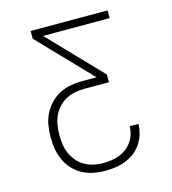

<svg xmlns="http://www.w3.org/2000/svg" viewBox="-109 -825 819 914"><g transform="rotate(-15 300.0 -367.5)"><path d="M298 0Q269 0 240.5 -5.5Q212 -11 186.5 -24.5Q161 -38 141 -59.5Q121 -81 109 -107Q97 -133 92 -162Q87 -191 87 -220Q87 -249 91.5 -278Q96 -307 108.5 -333Q121 -359 141.5 -381Q162 -403 187.5 -416.5Q213 -430 242 -435.5Q271 -441 300 -441H372L126 -697V-735H505V-697H177L423 -441V-403H300Q276 -403 252.5 -398Q229 -393 208.5 -381.5Q188 -370 172 -352Q156 -334 146.5 -312.5Q137 -291 133.5 -267Q130 -243 130 -220Q130 -196 133.5 -173Q137 -150 146.5 -128.5Q156 -107 171.5 -89Q187 -71 207.5 -59.5Q228 -48 251.5 -43Q275 -38 298 -38Q318 -38 338 -41Q358 -44 377 -51Q396 -58 412.5 -70.5Q429 -83 440.5 -99.5Q452 -116 458 -135.5Q464 -155 464 -175H507Q507 -150 499.5 -125Q492 -100 477.5 -78.5Q463 -57 442.5 -41.5Q422 -26 398 -16.5Q374 -7 349 -3.5Q324 0 298 0Z"/></g></svg>

Font: Zed Sans Extralight Extended
Style: Regular
Weight: 200
Width: 7
Designer: Belleve Invis
Foundry: Belleve Invis
Version: Version 1.0.0; ttfautohint (v1.8.4)